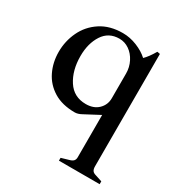

<svg xmlns="http://www.w3.org/2000/svg" viewBox="-165 -567 881 935"><g transform="rotate(30 275.5 -99.5)"><path d="M300 234 341 222Q357 218 364 210.5Q371 203 371 190V-48L286 -3Q266 8 249 8Q178 8 130 -21.5Q82 -51 58 -100.5Q34 -150 34 -209Q34 -269 59.5 -323Q85 -377 136 -410.5Q187 -444 260 -444Q300 -444 339.5 -428Q379 -412 405 -388Q426 -408 450 -449L466 -446V186Q466 201 471.5 209.5Q477 218 492 222L529 234V250H300ZM371 -142V-281Q371 -316 355.5 -346.5Q340 -377 314.5 -394.5Q289 -412 259 -412Q199 -412 167.5 -363.5Q136 -315 136 -244Q136 -164 171.5 -109Q207 -54 275 -54Q319 -54 345 -79.5Q371 -105 371 -142Z"/></g></svg>

Font: Ibarra Real Nova SemiBold
Style: Regular
Weight: 600
Designer: Jose Maria Ribagorda & Octavio Pardo
Foundry: Jose Maria Ribagorda
Version: Version 1.014